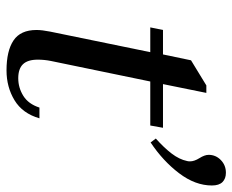

<svg xmlns="http://www.w3.org/2000/svg" viewBox="-82 -621 713 589"><g transform="rotate(90 274.5 -326.5)"><path d="M549 -620Q549 -569 511.5 -519.5Q474 -470 417 -432L405 -448Q433 -473 451 -496.5Q469 -520 474 -544Q475 -547 475 -553Q475 -566 465 -582Q455 -598 455 -610Q455 -632 471 -647.5Q487 -663 510 -663Q528 -663 538.5 -652.5Q549 -642 549 -620ZM238 -470H372L365 -431H230L167 -126Q163 -106 163 -86Q163 -55 177 -40.5Q191 -26 220 -26Q249 -26 274 -41.5Q299 -57 310 -91H343Q328 -39 287.5 -14.5Q247 10 196 10Q136 10 104 -11.5Q72 -33 72 -82Q72 -99 77 -124L140 -431H64L72 -470H147L165 -556L242 -603H265Z"/></g></svg>

Font: Taviraj
Style: Italic
Weight: 400
Italic angle: -12°
Designer: Katatrad Team
Foundry: CadsonDemak
Version: Version 1.001